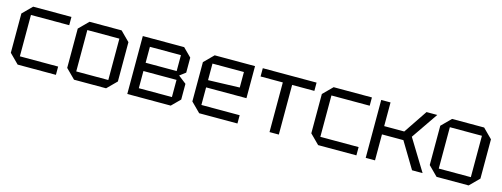

<svg xmlns="http://www.w3.org/2000/svg" viewBox="-18 -1177 4685 1793"><g transform="rotate(15 2325.0 -280.0)"><path d="M55 -90V-470L145 -560H515V-480H145V-80H515V0H145Z M600 -90V-470L690 -560H1000L1090 -470V-90L1000 0H690ZM690 -80H1000V-480H690Z M1205 -560V0H1625L1705 -80V-232L1628 -292L1685 -335V-480L1605 -560ZM1295 -326V-480H1595V-326ZM1295 -80V-246H1615V-80Z M1810 -90V-470L1900 -560H2290V-250H1900V-80H2270V0H1900ZM1900 -320 2204 -330V-480H1900Z M2670 0V-480H2885V-560H2365V-480H2580V0Z M2960 -90V-470L3050 -560H3420V-480H3050V-80H3420V0H3050Z M3510 0V-560H3600V-331H3794L3948 -560H4052L3875 -302L4060 0H3958L3807 -251H3600V0Z M4105 -90V-470L4195 -560H4505L4595 -470V-90L4505 0H4195ZM4195 -80H4505V-480H4195Z"/></g></svg>

Font: Tektur
Style: Regular
Weight: 400
Designer: Adam Jagosz
Foundry: Adam Jagosz
Version: Version 1.005;gftools[0.9.30]